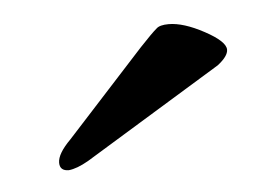

<svg xmlns="http://www.w3.org/2000/svg" viewBox="-28 -686 333 233"><g transform="rotate(-5 138.0 -570.0)"><path d="M48 -487Q37 -487 37 -497Q37 -508 53 -524L148 -628Q163 -644 169 -649Q173 -653 184 -653Q202 -653 227 -639.5Q252 -626 252 -616Q252 -608 239 -598L72 -496Q58 -488 48 -487Z"/></g></svg>

Font: UnnaBold
Style: Bold
Weight: 700
Designer: Jorge de Buen Unna
Foundry: Omnibus-Type
Version: Version 2.008;hotconv 1.0.109;makeotfexe 2.5.65596